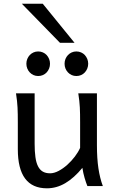

<svg xmlns="http://www.w3.org/2000/svg" viewBox="-20 -999 619 1031"><path d="M449.2 0Q445.8 -8.3 441.9 -19.5Q438 -30.8 434.3 -43.5Q430.7 -56.2 427.5 -70.1Q424.3 -84 422.4 -97.7Q377.9 -43.5 330.8 -15.6Q283.7 12.2 231.9 12.2Q75.7 12.2 75.7 -197.8V-341.8Q75.7 -365.2 75.4 -384.3Q75.2 -403.3 74.2 -421.1Q73.2 -439 71.3 -457.5Q69.3 -476.1 65.9 -498H166V-227.1Q166 -185.5 170.2 -155.5Q174.3 -125.5 184.1 -106.2Q193.8 -86.9 209.7 -77.6Q225.6 -68.4 249 -68.4Q270.5 -68.4 294.9 -81.3Q319.3 -94.2 341.6 -114.3Q363.8 -134.3 382.1 -158.4Q400.4 -182.6 410.2 -205.1V-341.8Q410.2 -365.7 409.9 -385Q409.7 -404.3 408.7 -421.9Q407.7 -439.5 405.8 -457.5Q403.8 -475.6 400.4 -498H500.5V-219.7Q500.5 -148.4 508.5 -95Q516.6 -41.5 532.2 0ZM121.6 -656.7Q121.6 -670.4 126.5 -682.4Q131.3 -694.3 139.9 -703.4Q148.4 -712.4 159.9 -717.5Q171.4 -722.7 185.1 -722.7Q198.7 -722.7 210.4 -717.5Q222.2 -712.4 230.5 -703.4Q238.8 -694.3 243.7 -682.4Q248.5 -670.4 248.5 -656.7Q248.5 -643.1 243.7 -631.1Q238.8 -619.1 230.5 -610.1Q222.2 -601.1 210.4 -595.9Q198.7 -590.8 185.1 -590.8Q171.4 -590.8 159.9 -595.9Q148.4 -601.1 139.9 -610.1Q131.3 -619.1 126.5 -631.1Q121.6 -643.1 121.6 -656.7ZM326.7 -656.7Q326.7 -670.4 331.5 -682.4Q336.4 -694.3 345 -703.4Q353.5 -712.4 365 -717.5Q376.5 -722.7 390.1 -722.7Q403.8 -722.7 415.5 -717.5Q427.2 -712.4 435.5 -703.4Q443.8 -694.3 448.7 -682.4Q453.6 -670.4 453.6 -656.7Q453.6 -643.1 448.7 -631.1Q443.8 -619.1 435.5 -610.1Q427.2 -601.1 415.5 -595.9Q403.8 -590.8 390.1 -590.8Q376.5 -590.8 365 -595.9Q353.5 -601.1 345 -610.1Q336.4 -619.1 331.5 -631.1Q326.7 -643.1 326.7 -656.7ZM209.5 -979 380.4 -769H302.2L97.2 -979Z"/></svg>

Font: Andika Phon
Style: Regular
Weight: 400
Designer: Victor Gaultney, Annie Olsen, Julie Remington, Don Collingsworth, Eric Hays, Becca Hirsbrunner
Foundry: SIL International
Version: Version 5.000